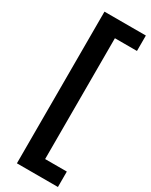

<svg xmlns="http://www.w3.org/2000/svg" viewBox="-260 -857 884 1127"><g transform="rotate(30 182.0 -294.0)"><path d="M83 220V-808H363.5V-703.5H214V115.5H361V220Z"/></g></svg>

Font: Encode Sans SemiBold
Style: Regular
Weight: 600
Designer: Multiple Designers
Foundry: Impallari Type
Version: Version 2.000